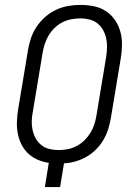

<svg xmlns="http://www.w3.org/2000/svg" viewBox="-20 -763 540 783"><path d="M163 0 179 -99Q156 -102 134 -111.5Q112 -121 95 -137Q78 -153 67.5 -174Q57 -195 52.5 -218.5Q48 -242 49 -267Q50 -292 54 -317L94 -558Q98 -582 106 -606.5Q114 -631 129 -653.5Q144 -676 164.5 -694Q185 -712 208.5 -723Q232 -734 257.5 -738.5Q283 -743 308 -743Q336 -743 363 -737.5Q390 -732 412 -717.5Q434 -703 449 -681Q464 -659 471 -633Q478 -607 477.5 -579Q477 -551 472 -522L432 -281Q428 -258 421 -235.5Q414 -213 401.5 -192Q389 -171 371 -153Q353 -135 331.5 -123Q310 -111 287 -104.5Q264 -98 241 -97L225 0ZM219 -151Q237 -151 255.5 -154.5Q274 -158 291.5 -167Q309 -176 323 -189.5Q337 -203 347.5 -219.5Q358 -236 364 -254Q370 -272 373 -290L413 -531Q416 -551 416.5 -570Q417 -589 413 -607Q409 -625 400 -641Q391 -657 377 -668Q363 -679 345 -683.5Q327 -688 308 -688Q290 -688 271 -684.5Q252 -681 234.5 -672Q217 -663 203 -649.5Q189 -636 179 -619.5Q169 -603 163 -585Q157 -567 154 -549L114 -308Q110 -288 109.5 -269Q109 -250 113 -232Q117 -214 126 -198Q135 -182 149 -171Q163 -160 181.5 -155.5Q200 -151 219 -151Z"/></svg>

Font: Iosevka Light Oblique
Style: Regular
Weight: 300
Italic angle: -9°
Monospace: yes
Designer: Belleve Invis
Foundry: Belleve Invis
Version: Version 32.5.0; ttfautohint (v1.8.4)